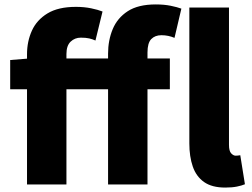

<svg xmlns="http://www.w3.org/2000/svg" viewBox="-20 -833 1136 867"><path d="M102 0V-588Q102 -646 124 -694.5Q146 -743 194.5 -772.5Q243 -802 323 -802Q360 -802 391.5 -795.5Q423 -789 443 -781L411 -650Q398 -656 383 -659.5Q368 -663 345 -663Q318 -663 299 -645Q280 -627 280 -589V0ZM468 0V-591Q468 -651 489 -701.5Q510 -752 557 -782.5Q604 -813 683 -813Q721 -813 750.5 -807Q780 -801 799 -794L768 -662Q740 -674 709 -674Q680 -674 663 -656.5Q646 -639 646 -596V0ZM26 -430V-562L113 -569H747V-430ZM997 14Q937 14 901.5 -11Q866 -36 850.5 -81Q835 -126 835 -185V-799H1014V-179Q1014 -151 1024 -140.5Q1034 -130 1044 -130Q1049 -130 1053.5 -130.5Q1058 -131 1065 -132L1086 -1Q1072 5 1050 9.5Q1028 14 997 14Z"/></svg>

Font: Noto Sans SC Black
Style: Regular
Weight: 900
Designer: Ryoko NISHIZUKA  (kana, bopomofo & ideographs); Paul D. Hunt (Latin, Greek & Cyrillic); Sandoll Communications , Soo-you
Foundry: Adobe
Version: Version 2.004-H2;hotconv 1.0.118;makeotfexe 2.5.65603